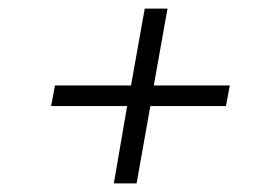

<svg xmlns="http://www.w3.org/2000/svg" viewBox="-20 -557 622 447"><path d="M245 -130 276 -310H99L108 -358H285L317 -537H370L338 -358H515L506 -310H330L298 -130Z"/></svg>

Font: Gantari Light
Style: Italic
Weight: 300
Italic angle: -10°
Version: Version 1.000